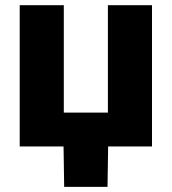

<svg xmlns="http://www.w3.org/2000/svg" viewBox="-20 -566 664 742"><path d="M56.2 0H225.6L228 156.2H395.5L397.9 0H567.4V-545.9H397V-130.9H226.6V-545.9H56.2Z"/></svg>

Font: Inter ExtraBold
Style: Regular
Weight: 800
Designer: Rasmus Andersson
Foundry: rsms
Version: Version 4.001;git-9221beed3